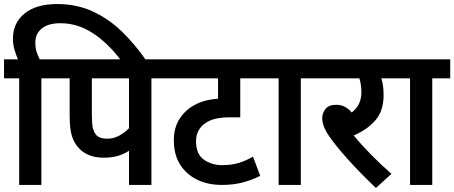

<svg xmlns="http://www.w3.org/2000/svg" viewBox="-20 -916 2250 951"><path d="M75 -528H0V-622H69Q59 -645 51.5 -670.5Q44 -696 44 -724Q44 -802 101.5 -849Q159 -896 263 -896Q360 -896 440 -859Q520 -822 585.5 -758Q651 -694 705 -615H581Q515 -703 439.5 -752Q364 -801 280 -801Q219 -801 187 -775Q155 -749 155 -705Q155 -679 161.5 -658.5Q168 -638 177 -622H274V-528H185V0H75Z M730 -528V0H619V-169Q592 -152 562.5 -143.5Q533 -135 493 -135Q450 -135 419 -148.5Q388 -162 369 -184Q346 -209 335.5 -244.5Q325 -280 325 -344V-528H260V-622H818V-528ZM619 -528H435V-350Q435 -302 440 -281.5Q445 -261 457 -247Q474 -229 511 -229Q544 -229 572 -245Q600 -261 619 -281Z M1299 -528H1170V-335H1124Q1078 -335 1048 -328Q1018 -321 997 -306Q976 -292 963.5 -269.5Q951 -247 951 -216Q951 -153 989.5 -125.5Q1028 -98 1081 -98Q1126 -98 1161 -108.5Q1196 -119 1233 -140L1269 -45Q1227 -24 1181 -12Q1135 0 1079 0Q1010 0 956.5 -26Q903 -52 872 -101Q841 -150 841 -221Q841 -285 871 -330Q901 -375 950.5 -399.5Q1000 -424 1060 -427V-528H805V-622H1299Z M1470 -528V0H1360V-528H1285V-622H1559V-528Z M1919 -55 1842 15Q1764 -59 1702.5 -127.5Q1641 -196 1610 -242Q1590 -272 1583 -292.5Q1576 -313 1576 -331Q1576 -355 1592 -376Q1608 -397 1646 -397Q1690 -397 1722 -359Q1770 -394 1770 -460Q1770 -497 1760 -528H1545V-622H1950V-528H1869Q1874 -512 1877 -491.5Q1880 -471 1880 -444Q1880 -368 1840 -321Q1800 -274 1732 -245Q1768 -201 1817.5 -150.5Q1867 -100 1919 -55Z M2121 -528V0H2011V-528H1936V-622H2210V-528Z"/></svg>

Font: Noto Sans SemiCondensed SemiBold
Style: Regular
Weight: 600
Width: 4
Designer: Monotype Design Team
Foundry: Monotype Imaging Inc.
Version: Version 2.013; ttfautohint (v1.8.4.7-5d5b)